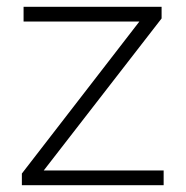

<svg xmlns="http://www.w3.org/2000/svg" viewBox="-20 -542 543 562"><path d="M44 0H459V-43H108L453 -488V-522H49V-479H388L44 -34Z"/></svg>

Font: Chess Sans Light
Style: Regular
Weight: 300
Designer: Wolf Bōese
Foundry: Wolf Bōese
Version: Version 7.223;Glyphs 3.3 (3306)